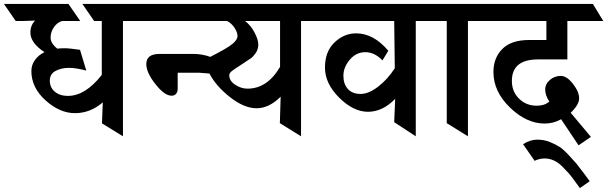

<svg xmlns="http://www.w3.org/2000/svg" viewBox="-100 -695 3096 979"><path d="M79 -590 18 -588H-20L-80 -675H249L309 -588H217Q192 -581 175 -556.5Q158 -532 158 -503Q158 -474 192 -447Q206 -449 230 -449Q254 -449 308 -441L340 -335Q289 -349 251 -349Q213 -349 183.5 -333.5Q154 -318 154 -283.5Q154 -249 179.5 -227.5Q205 -206 246 -206Q335 -206 419 -313V-588H380L320 -675H626L686 -588H527V0L420 -66L424 -173Q360 -118 282.5 -118Q205 -118 132.5 -183Q60 -248 60 -333Q60 -364 78.5 -389.5Q97 -415 127 -429Q55 -476 55 -529Q55 -566 79 -590Z M1328 -588H1150Q1179 -565 1198 -529Q1217 -493 1217 -468.5Q1217 -444 1204.5 -425.5Q1192 -407 1179.5 -398Q1167 -389 1137.5 -370Q1108 -351 1098.5 -344.5Q1089 -338 1084 -334Q1069 -323 1069 -311Q1069 -283 1099 -263Q1129 -243 1162 -243Q1263 -243 1328 -354ZM1435 -588V0L1327 -67L1331 -202Q1272 -143 1208.5 -143Q1145 -143 1073 -199.5Q1001 -256 968 -320Q924 -324 918 -324H806V-242Q806 -227 798 -217Q790 -207 775 -207Q739 -207 692.5 -266Q646 -325 646 -368Q646 -420 713 -420H885Q932 -420 972 -405Q1057 -448 1084 -470Q1111 -492 1111 -511Q1111 -530 1096 -553Q1081 -576 1058 -588H586L526 -675H1534L1594 -588Z M2020 -588V0L1910 -72L1915 -191Q1851 -125 1776.5 -125Q1702 -125 1629.5 -197Q1557 -269 1557 -350.5Q1557 -432 1605.5 -478.5Q1654 -525 1716 -525Q1805 -525 1880 -436L1850 -387Q1810 -429 1763 -429Q1716 -429 1683.5 -390.5Q1651 -352 1651 -309Q1651 -266 1674 -241Q1697 -216 1738.5 -216Q1780 -216 1828 -253Q1876 -290 1913 -347L1910 -588H1494L1434 -675H2119L2179 -588Z M2286 -588V0L2178 -67V-588H2076L2029 -675H2385L2432 -588Z M2567 40Q2604 17 2639 17Q2674 17 2703.5 29Q2733 41 2752.5 53.5Q2772 66 2800.5 96.5Q2829 127 2839 139Q2849 151 2877 188.5Q2905 226 2907 229L2857 264Q2854 261 2833 231.5Q2812 202 2800 188.5Q2788 175 2767 154Q2726 113 2677 113Q2651 113 2626 125ZM2793 -392H2643Q2510 -392 2510 -282Q2510 -228 2546.5 -192Q2583 -156 2636 -156Q2674 -156 2694 -172L2701 -177Q2680 -209 2680 -238Q2680 -267 2704 -287.5Q2728 -308 2759 -308Q2790 -308 2821.5 -267.5Q2853 -227 2853 -194Q2853 -161 2810 -120L2913 3L2850 46L2761 -87Q2722 -65 2677 -65Q2585 -65 2500.5 -146.5Q2416 -228 2416 -328Q2416 -400 2461.5 -445.5Q2507 -491 2597 -491H2686V-588H2345L2292 -675H2923L2976 -588H2793Z"/></svg>

Font: Halant SemiBold
Style: Regular
Weight: 600
Designer: Hitesh Malaviya (Devanagari), Satya Rajpurohit (Latin)
Foundry: Indian Type Foundry
Version: Version 1.101;PS 1.0;hotconv 1.0.78;makeotf.lib2.5.61930; tt